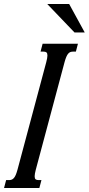

<svg xmlns="http://www.w3.org/2000/svg" viewBox="-87 -933 442 953"><path d="M142.6 -624.5Q148.4 -646.5 148.4 -657.7Q148.4 -668.9 143.6 -672.9Q138.7 -676.8 128.9 -676.8H114.3L124.5 -715.8H299.8L289.6 -676.8H275.4Q268.1 -676.8 262.2 -674.6Q256.3 -672.4 251.5 -666.7Q246.6 -661.1 242.2 -650.9Q237.8 -640.6 233.4 -624.5L90.8 -91.3Q85 -69.3 85 -58.1Q85 -46.9 89.8 -43Q94.7 -39.1 104.5 -39.1H118.7L108.4 0H-66.9L-56.6 -39.1H-42Q-34.7 -39.1 -29.1 -41.3Q-23.4 -43.5 -18.3 -49.1Q-13.2 -54.7 -8.8 -64.9Q-4.4 -75.2 0 -91.3ZM333.5 -772H282.7L147.5 -913.1H256.3Z"/></svg>

Font: Arian Grqi
Style: Italic
Weight: 400
Italic angle: -15°
Designer: Ruben Hakobyan (Tarumian)
Foundry: Ruben Hakobyan (Tarumian)
Version: Version 1.002